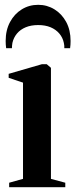

<svg xmlns="http://www.w3.org/2000/svg" viewBox="-20 -777 313 797"><path d="M18 0V-18.5L75.5 -34.5V-434L16 -454V-470.5L154 -510.5H174L191.5 -495.5V-34.5L251 -18.5V0ZM138.5 -757Q175.5 -757 206 -738.2Q236.5 -719.5 254.8 -685.8Q273 -652 273 -607Q273 -598 272.5 -591.5Q272 -585 271 -577H247Q247 -582 246.8 -587.8Q246.5 -593.5 245 -599Q240.5 -621 226.2 -637.8Q212 -654.5 190 -663.8Q168 -673 138.5 -673Q109 -673 86.8 -663.8Q64.5 -654.5 50.5 -637.8Q36.5 -621 31.5 -599Q30.5 -593.5 30 -587.8Q29.5 -582 29.5 -577H5.5Q4.5 -585 4 -591.5Q3.5 -598 3.5 -607Q3.5 -652 21.8 -685.8Q40 -719.5 70.5 -738.2Q101 -757 138.5 -757Z"/></svg>

Font: Merriweather 144pt SemiBold
Style: Regular
Weight: 600
Version: Version 2.100